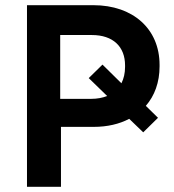

<svg xmlns="http://www.w3.org/2000/svg" viewBox="-20 -720 671 740"><path d="M84 0H215V-231H341C394 -231 440 -242 478 -262L532 -210L589 -266L542 -312C576 -351 595 -403 595 -464V-470C595 -609 492 -700 340 -700H84ZM212 -339V-585H334C416 -585 462 -540 462 -468V-462C462 -438 457 -417 448 -399L375 -471L322 -419L393 -350C375 -343 355 -339 331 -339Z"/></svg>

Font: Fixel Display SemiBold
Style: Regular
Weight: 600
Designer: AlfaBravo + MacPaw
Foundry: Kyrylo Tkachov, Marchela Mozhyna, Serhii Makarenko, Maria Weinstein, Zakhar Kryvoshyya
Version: Version 1.211